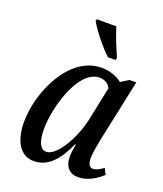

<svg xmlns="http://www.w3.org/2000/svg" viewBox="-142 -859 816 962"><g transform="rotate(20 265.5 -378.0)"><path d="M324 -606H365L368 -619C350 -658 323 -724 311 -766H207L204 -756C229 -712 282 -646 324 -606ZM152 10C227 10 277 -46 319 -140H323C319 -116 315 -98 315 -71C315 -20 343 10 388 10C442 10 488 -23 515 -48L499 -80C479 -65 462 -55 444 -55C426 -55 416 -71 416 -102C416 -130 428 -194 433 -216L501 -536H465L423 -510C400 -530 358 -546 314 -546C142 -546 40 -318 40 -158C40 -63 76 10 152 10ZM195 -55C167 -55 146 -85 146 -158C146 -278 210 -496 321 -496C346 -496 369 -484 380 -461L344 -288C321 -174 250 -55 195 -55Z"/></g></svg>

Font: Noto Serif Condensed Medium
Style: Italic
Weight: 500
Width: 3
Italic angle: -12°
Designer: Monotype Design Team
Foundry: Monotype Imaging Inc.
Version: Version 2.013